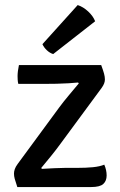

<svg xmlns="http://www.w3.org/2000/svg" viewBox="-20 -756 486 776"><path d="M219.5 -322Q236.5 -345 258.2 -370.8Q280 -396.5 298.5 -419L295.5 -422.5Q281.5 -421 258 -419.5Q234.5 -418 208.5 -417.5Q182.5 -417 162 -417H54Q52 -424.5 51.5 -433.5Q51 -442.5 51 -448.5Q51 -457.5 52.5 -469.5Q54 -481.5 56.5 -493H389Q397 -471.5 400.5 -458.5Q404 -445.5 404 -435Q404 -427 400.8 -418.5Q397.5 -410 391 -401L224.5 -175Q207.5 -151.5 186 -125Q164.5 -98.5 146.5 -77L149.5 -73.5Q174.5 -75 199.8 -76.2Q225 -77.5 243.5 -77.5H292.5Q327.5 -77.5 355.5 -80.2Q383.5 -83 401.5 -90.5Q411 -68.5 411 -47Q411 -25 397.5 -12.5Q384 0 348 0H50Q42.5 -22 39.5 -33.2Q36.5 -44.5 36.5 -54.5Q36.5 -63 39.8 -72.5Q43 -82 51.5 -93.5ZM294 -735.5Q316 -728.5 336.2 -709.8Q356.5 -691 364.5 -670L195 -537.5Q181.5 -541.5 169.5 -552.8Q157.5 -564 151.5 -577.5Z"/></svg>

Font: Signika Negative Light
Style: Regular
Weight: 400
Version: Version 2.001